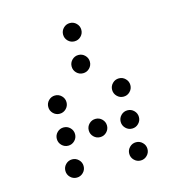

<svg xmlns="http://www.w3.org/2000/svg" viewBox="-96 -739 739 794"><g transform="rotate(-15 273.5 -341.5)"><path d="M312.5 -615.2Q312.5 -599.1 301 -587.6Q289.6 -576.2 273.4 -576.2Q257.3 -576.2 245.8 -587.6Q234.4 -599.1 234.4 -615.2Q234.4 -631.3 245.8 -642.8Q257.3 -654.3 273.4 -654.3Q289.6 -654.3 301 -642.8Q312.5 -631.3 312.5 -615.2ZM312.5 -478.5Q312.5 -462.4 301 -450.9Q289.6 -439.5 273.4 -439.5Q257.3 -439.5 245.8 -450.9Q234.4 -462.4 234.4 -478.5Q234.4 -494.6 245.8 -506.1Q257.3 -517.6 273.4 -517.6Q289.6 -517.6 301 -506.1Q312.5 -494.6 312.5 -478.5ZM175.8 -341.8Q175.8 -325.7 164.3 -314.2Q152.8 -302.7 136.7 -302.7Q120.6 -302.7 109.1 -314.2Q97.7 -325.7 97.7 -341.8Q97.7 -357.9 109.1 -369.4Q120.6 -380.9 136.7 -380.9Q152.8 -380.9 164.3 -369.4Q175.8 -357.9 175.8 -341.8ZM449.2 -341.8Q449.2 -325.7 437.7 -314.2Q426.3 -302.7 410.2 -302.7Q394 -302.7 382.6 -314.2Q371.1 -325.7 371.1 -341.8Q371.1 -357.9 382.6 -369.4Q394 -380.9 410.2 -380.9Q426.3 -380.9 437.7 -369.4Q449.2 -357.9 449.2 -341.8ZM175.8 -205.1Q175.8 -189 164.3 -177.5Q152.8 -166 136.7 -166Q120.6 -166 109.1 -177.5Q97.7 -189 97.7 -205.1Q97.7 -221.2 109.1 -232.7Q120.6 -244.1 136.7 -244.1Q152.8 -244.1 164.3 -232.7Q175.8 -221.2 175.8 -205.1ZM312.5 -205.1Q312.5 -189 301 -177.5Q289.6 -166 273.4 -166Q257.3 -166 245.8 -177.5Q234.4 -189 234.4 -205.1Q234.4 -221.2 245.8 -232.7Q257.3 -244.1 273.4 -244.1Q289.6 -244.1 301 -232.7Q312.5 -221.2 312.5 -205.1ZM449.2 -205.1Q449.2 -189 437.7 -177.5Q426.3 -166 410.2 -166Q394 -166 382.6 -177.5Q371.1 -189 371.1 -205.1Q371.1 -221.2 382.6 -232.7Q394 -244.1 410.2 -244.1Q426.3 -244.1 437.7 -232.7Q449.2 -221.2 449.2 -205.1ZM175.8 -68.4Q175.8 -52.2 164.3 -40.8Q152.8 -29.3 136.7 -29.3Q120.6 -29.3 109.1 -40.8Q97.7 -52.2 97.7 -68.4Q97.7 -84.5 109.1 -95.9Q120.6 -107.4 136.7 -107.4Q152.8 -107.4 164.3 -95.9Q175.8 -84.5 175.8 -68.4ZM449.2 -68.4Q449.2 -52.2 437.7 -40.8Q426.3 -29.3 410.2 -29.3Q394 -29.3 382.6 -40.8Q371.1 -52.2 371.1 -68.4Q371.1 -84.5 382.6 -95.9Q394 -107.4 410.2 -107.4Q426.3 -107.4 437.7 -95.9Q449.2 -84.5 449.2 -68.4Z"/></g></svg>

Font: DatDot Light
Style: Regular
Weight: 300
Designer: GGBot
Version: 1.00